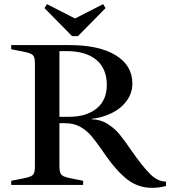

<svg xmlns="http://www.w3.org/2000/svg" viewBox="-20 -890 824 924"><path d="M492 -137Q474 -163 472 -166Q440 -212 418.5 -237Q397 -262 366.5 -279.5Q336 -297 295 -297H266V-90Q266 -68 270.5 -57.5Q275 -47 286.5 -41.5Q298 -36 325 -31L380 -20V0H34V-20L90 -31Q116 -36 128 -41.5Q140 -47 144 -57.5Q148 -68 148 -90V-583Q148 -605 144 -615.5Q140 -626 128 -631.5Q116 -637 90 -642L34 -653V-673H314Q457 -673 537 -624Q617 -575 617 -488Q617 -443 590.5 -406Q564 -369 519 -346.5Q474 -324 421 -318V-316Q464 -315 498 -293.5Q532 -272 556.5 -242Q581 -212 617 -159Q666 -89 702.5 -52.5Q739 -16 779 -16V5Q746 14 712 14Q647 14 596.5 -23.5Q546 -61 492 -137ZM314 -328Q396 -328 445 -368Q494 -408 494 -481Q494 -560 443.5 -602Q393 -644 301 -644H266V-328ZM194 -851 206 -870 341 -801 476 -870 488 -851 355 -716H327Z"/></svg>

Font: Ibarra Real Nova SemiBold
Style: Regular
Weight: 600
Designer: Jose Maria Ribagorda & Octavio Pardo
Foundry: Jose Maria Ribagorda
Version: Version 1.014